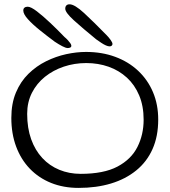

<svg xmlns="http://www.w3.org/2000/svg" viewBox="-20 -844 808 915"><path d="M354.5 51.5Q282.5 51.5 223.5 27.8Q164.5 4 122 -40.2Q79.5 -84.5 56.8 -145.8Q34 -207 34 -282Q34 -351 56 -403.2Q78 -455.5 115.5 -492.2Q153 -529 199.5 -552Q246 -575 295.2 -585.8Q344.5 -596.5 390 -596.5Q466 -596.5 529 -573.2Q592 -550 638 -507Q684 -464 709 -405Q734 -346 734 -274Q734 -194.5 707 -133.8Q680 -73 629.2 -31.8Q578.5 9.5 509 30.5Q439.5 51.5 354.5 51.5ZM364.5 -15.5Q474.5 -15.5 540 -50.2Q605.5 -85 635 -143.8Q664.5 -202.5 664.5 -273.5Q664.5 -339 643.2 -389.5Q622 -440 584.5 -474.2Q547 -508.5 497.5 -526Q448 -543.5 391 -543.5Q335 -543.5 284.2 -526.5Q233.5 -509.5 194.2 -478Q155 -446.5 132.2 -401.8Q109.5 -357 109.5 -301.5Q109.5 -233.5 128.5 -180.5Q147.5 -127.5 181.8 -90.8Q216 -54 262.8 -34.8Q309.5 -15.5 364.5 -15.5ZM303 -615Q293.5 -615 276.8 -623.8Q260 -632.5 240.5 -645.5Q203.5 -673 169 -700.8Q134.5 -728.5 112.8 -752.8Q91 -777 91 -794Q91 -803 96.8 -807.5Q102.5 -812 112 -812Q127 -812 155.8 -790Q184.5 -768 219.5 -735Q254.5 -702 287.5 -667.5Q294.5 -662 302 -654Q309.5 -646 314.8 -638.5Q320 -631 320 -626Q320 -620 314.8 -617.5Q309.5 -615 303 -615ZM502.5 -623Q495 -623 484.8 -627.5Q474.5 -632 462.8 -639.8Q451 -647.5 438.5 -656.5Q373 -710 332 -747.2Q291 -784.5 291 -802.5Q291 -812.5 296.2 -818Q301.5 -823.5 311.5 -823.5Q335.5 -823.5 380.8 -781.8Q426 -740 488 -676.5Q497.5 -667 506.8 -654.2Q516 -641.5 516 -634.5Q516 -629.5 512.2 -626.2Q508.5 -623 502.5 -623Z"/></svg>

Font: Gluten Thin ExtraLight
Style: Regular
Weight: 250
Version: Version 1.300